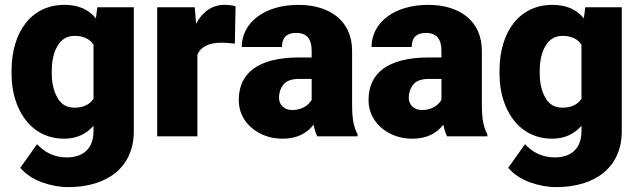

<svg xmlns="http://www.w3.org/2000/svg" viewBox="-20 -558 2613 786"><path d="M27.3 -257.8C27.3 -206.5 36.1 -161.1 53.7 -120.6C88.4 -40 154.3 9.8 242.7 9.8C293.9 9.8 333.5 -9.8 362.8 -43V-21.5C362.8 46.9 324.2 86.4 253.4 86.4C198.7 86.4 158.7 62 131.8 32.2L63 128.9C85 154.8 114.3 174.3 150.9 188C187.5 201.2 223.6 208 259.3 208C419.9 208 527.8 126 527.8 -20.5V-528.3H378.4L372.6 -482.9C343.8 -517.6 303.7 -538.1 243.7 -538.1C109.9 -538.1 27.3 -429.2 27.3 -268.1ZM191.9 -268.1C191.9 -309.1 199.7 -343.3 215.8 -370.6C231.9 -397.5 254.9 -411.1 285.6 -411.1C321.3 -411.1 347.2 -398.9 362.8 -375V-153.3C346.7 -129.4 320.3 -117.2 284.7 -117.2C253.4 -117.2 230 -130.9 214.8 -158.2C199.7 -185.1 191.9 -218.3 191.9 -257.8Z M944.3 -532.2C932.1 -536.1 917 -538.1 898.9 -538.1C848.6 -538.1 808.6 -509.8 782.7 -460.9L777.3 -528.3H623.5V0H788.1V-335C802.7 -367.2 835.9 -383.3 887.2 -383.3C902.3 -383.3 928.2 -380.9 941.4 -379.4Z M1443.8 0V-8.3C1436.5 -21.5 1431.2 -37.1 1427.2 -55.2C1423.3 -72.8 1421.4 -98.6 1421.4 -133.3V-349.6C1421.4 -475.1 1327.1 -538.1 1201.7 -538.1C1061 -538.1 969.7 -463.9 969.7 -365.7H1134.3C1134.3 -404.3 1153.8 -423.3 1192.9 -423.3C1238.3 -423.3 1255.9 -395 1255.9 -350.6V-322.8H1205.1C1035.2 -322.8 957.5 -257.8 957.5 -148.9C957.5 -117.7 965.8 -90.3 981.9 -66.4C1014.6 -18.6 1071.8 9.8 1136.7 9.8C1200.7 9.8 1238.3 -15.6 1263.7 -47.4C1267.6 -28.3 1272.5 -12.7 1278.8 0ZM1175.8 -107.4C1145 -107.4 1122.1 -127.9 1122.1 -157.7C1122.1 -177.7 1127.9 -195.8 1140.1 -211.4C1152.3 -227.1 1173.3 -234.9 1204.1 -234.9H1255.9V-149.4C1244.1 -127.9 1216.3 -107.4 1175.8 -107.4Z M1975.1 0V-8.3C1967.8 -21.5 1962.4 -37.1 1958.5 -55.2C1954.6 -72.8 1952.6 -98.6 1952.6 -133.3V-349.6C1952.6 -475.1 1858.4 -538.1 1732.9 -538.1C1592.3 -538.1 1501 -463.9 1501 -365.7H1665.5C1665.5 -404.3 1685.1 -423.3 1724.1 -423.3C1769.5 -423.3 1787.1 -395 1787.1 -350.6V-322.8H1736.3C1566.4 -322.8 1488.8 -257.8 1488.8 -148.9C1488.8 -117.7 1497.1 -90.3 1513.2 -66.4C1545.9 -18.6 1603 9.8 1668 9.8C1731.9 9.8 1769.5 -15.6 1794.9 -47.4C1798.8 -28.3 1803.7 -12.7 1810.1 0ZM1707 -107.4C1676.3 -107.4 1653.3 -127.9 1653.3 -157.7C1653.3 -177.7 1659.2 -195.8 1671.4 -211.4C1683.6 -227.1 1704.6 -234.9 1735.4 -234.9H1787.1V-149.4C1775.4 -127.9 1747.6 -107.4 1707 -107.4Z M2024.9 -257.8C2024.9 -206.5 2033.7 -161.1 2051.3 -120.6C2085.9 -40 2151.9 9.8 2240.2 9.8C2291.5 9.8 2331.1 -9.8 2360.4 -43V-21.5C2360.4 46.9 2321.8 86.4 2251 86.4C2196.3 86.4 2156.2 62 2129.4 32.2L2060.5 128.9C2082.5 154.8 2111.8 174.3 2148.4 188C2185.1 201.2 2221.2 208 2256.8 208C2417.5 208 2525.4 126 2525.4 -20.5V-528.3H2376L2370.1 -482.9C2341.3 -517.6 2301.3 -538.1 2241.2 -538.1C2107.4 -538.1 2024.9 -429.2 2024.9 -268.1ZM2189.5 -268.1C2189.5 -309.1 2197.3 -343.3 2213.4 -370.6C2229.5 -397.5 2252.4 -411.1 2283.2 -411.1C2318.8 -411.1 2344.7 -398.9 2360.4 -375V-153.3C2344.2 -129.4 2317.9 -117.2 2282.2 -117.2C2251 -117.2 2227.5 -130.9 2212.4 -158.2C2197.3 -185.1 2189.5 -218.3 2189.5 -257.8Z"/></svg>

Font: Vazirmatn Black
Style: Regular
Weight: 900
Designer: Saber Rastikerdar
Foundry: Saber Rastikerdar
Version: Version 33.003